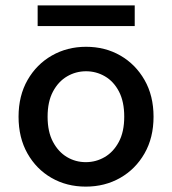

<svg xmlns="http://www.w3.org/2000/svg" viewBox="-20 -682 639 714"><path d="M299 12Q228 12 171.5 -20.5Q115 -53 82 -111.5Q49 -170 49 -248Q49 -326 82.5 -384.5Q116 -443 173 -475.5Q230 -508 300 -508Q371 -508 427.5 -475.5Q484 -443 517.5 -384.5Q551 -326 551 -248Q551 -170 517.5 -111.5Q484 -53 427 -20.5Q370 12 299 12ZM299 -79Q337 -79 369.5 -98Q402 -117 422 -154.5Q442 -192 442 -248Q442 -304 422.5 -341.5Q403 -379 370.5 -398Q338 -417 300 -417Q262 -417 229.5 -398Q197 -379 177 -341.5Q157 -304 157 -248Q157 -192 177 -154.5Q197 -117 229 -98Q261 -79 299 -79ZM120 -585V-662H481V-585Z"/></svg>

Font: Ultramarine Medium
Style: Regular
Weight: 500
Designer: Colophon Foundry, Jonny Pinhorn
Foundry: Colophon Foundry
Version: Version 1.200; ttfautohint (v1.8.3)